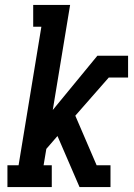

<svg xmlns="http://www.w3.org/2000/svg" viewBox="-20 -755 540 775"><path d="M10 0V-88H55L147 -647H114V-735H263L193 -311L373 -530H497V-442H419L284 -288L370 -88H426V0H301L212 -206L167 -154L156 -88H189V0Z"/></svg>

Font: Iosevka Slab Semibold Oblique
Style: Regular
Weight: 600
Italic angle: -9°
Monospace: yes
Designer: Belleve Invis
Foundry: Belleve Invis
Version: Version 11.1.1; ttfautohint (v1.8.3)